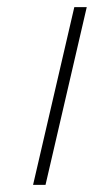

<svg xmlns="http://www.w3.org/2000/svg" viewBox="-20 -520 264 540"><path d="M108 0 224 -500H189L73 0Z"/></svg>

Font: RazerF5 Thin
Style: Italic
Weight: 250
Foundry: Razer Inc.
Version: Version 2